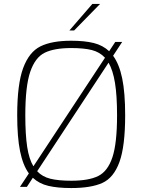

<svg xmlns="http://www.w3.org/2000/svg" viewBox="-20 -945 719 971"><path d="M613 -362Q613 -205 584 -125.5Q555 -46 498 -20Q441 6 340 6Q271 6 224.5 -5Q178 -16 146 -46L116 0H81L126 -68Q96 -109 81.5 -180Q67 -251 67 -362Q67 -519 97 -600.5Q127 -682 184.5 -710.5Q242 -739 340 -739Q408 -739 454 -727.5Q500 -716 532 -686L563 -733H598L552 -663Q583 -621 598 -548.5Q613 -476 613 -362ZM149 -104 511 -653Q484 -682 444 -692Q404 -702 340 -702Q255 -702 206.5 -678.5Q158 -655 133 -582Q108 -509 108 -362Q108 -264 117.5 -202Q127 -140 149 -104ZM572 -362Q572 -462 561.5 -526Q551 -590 529 -628L168 -79Q194 -51 235 -41Q276 -31 340 -31Q429 -31 477 -55Q525 -79 548.5 -149.5Q572 -220 572 -362ZM447 -925H486L355 -791H331Z"/></svg>

Font: Exo ExtraLight
Style: Regular
Weight: 275
Designer: Natanael Gama
Foundry: Natanael Gama
Version: Version 1.500; ttfautohint (v1.6)